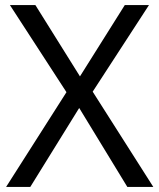

<svg xmlns="http://www.w3.org/2000/svg" viewBox="-20 -734 626 754"><path d="M582 0H480L291 -310L99 0H4L241 -372L19 -714H119L294 -434L470 -714H565L344 -374Z"/></svg>

Font: Noto Sans Inscriptional Pahlavi
Style: Regular
Weight: 400
Designer: Monotype Design Team
Foundry: Monotype Imaging Inc.
Version: Version 2.003; ttfautohint (v1.8.4.7-5d5b)